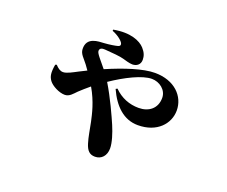

<svg xmlns="http://www.w3.org/2000/svg" viewBox="-112 -785 1225 1036"><g transform="rotate(20 500.0 -267.0)"><path d="M677 -164C787 -164 848 -234 848 -310C848 -391 782 -461 669 -461C601 -461 501 -428 401 -385C372 -422 341 -453 341 -468C341 -486 357 -488 372 -487C415 -484 461 -480 481 -474C492 -471 520 -462 537 -462C562 -462 582 -477 582 -504C582 -526 575 -545 556 -566C530 -595 471 -621 376 -603V-596C408 -584 437 -561 442 -547C445 -538 442 -532 431 -529C417 -525 386 -520 356 -518C324 -516 254 -518 257 -448C258 -420 280 -404 301 -376L321 -348L279 -327C252 -313 221 -295 200 -295C183 -295 170 -305 155 -321L147 -318C139 -269 143 -249 158 -228C174 -206 218 -183 250 -183C277 -183 292 -204 311 -223C327 -238 347 -256 369 -274C411 -202 425 -136 434 -95C443 -52 448 -14 459 21C470 57 486 75 518 75C555 75 580 47 580 5C580 -28 564 -78 547 -118C529 -160 487 -253 442 -327C520 -380 609 -425 664 -425C708 -425 751 -393 751 -347C751 -286 707 -253 649 -253C596 -253 547 -272 507 -312L498 -307C537 -221 595 -164 677 -164Z"/></g></svg>

Font: GenKiMin2 TW H
Style: Regular
Weight: 900
Version: Version 2.100;PS 2.1;hotconv 16.6.51;makeotf.lib2.5.65220 DE